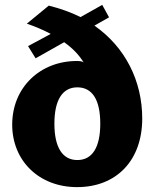

<svg xmlns="http://www.w3.org/2000/svg" viewBox="-20 -757 633 787"><path d="M563 -271C563 -426 493 -564 367 -652L427 -686L399 -737L310 -687C270 -707 227 -722 180 -734L90 -660C125 -648 158 -634 188 -618L95 -568L126 -518L243 -584C279 -558 303 -533 323 -501C319 -505 309 -507 295 -507C145 -507 30 -399 30 -246C30 -99 139 10 296 10C457 10 563 -99 563 -271ZM297 -101C236 -101 203 -153 203 -250C203 -347 236 -399 297 -399C359 -399 391 -347 391 -250C391 -154 359 -101 297 -101Z"/></svg>

Font: United Sans ExtraBold
Style: Regular
Weight: 800
Designer: Pablo Impallari, Rodrigo Fuenzalida (Modified by Dan O. Williams)
Version: Version 1.000;PS 001.000;hotconv 1.0.88;makeotf.lib2.5.64775